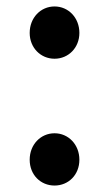

<svg xmlns="http://www.w3.org/2000/svg" viewBox="-20 -562 338 595"><path d="M149 -380C192 -380 226 -414 226 -460C226 -507 192 -542 149 -542C106 -542 72 -507 72 -460C72 -414 106 -380 149 -380ZM149 13C192 13 226 -20 226 -67C226 -114 192 -149 149 -149C106 -149 72 -114 72 -67C72 -20 106 13 149 13Z"/></svg>

Font: Noto Sans T Chinese Medium
Style: Regular
Weight: 500
Designer: Ryoko NISHIZUKA (kana & ideographs); Paul D. Hunt (Latin, Greek & Cyrillic); Wenlong ZHANG (bopomofo); Sandoll Communica
Foundry: Adobe Systems Incorporated
Version: Version 1.000;PS 1;hotconv 1.0.78;makeotf.lib2.5.61930